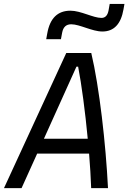

<svg xmlns="http://www.w3.org/2000/svg" viewBox="-40 -966 659 986"><path d="M-19.5 0H70.8L150.9 -177.2H417.5C422.4 -115.7 426.3 -55.2 428.2 0H514.6C503.4 -226.6 470.2 -519 428.7 -693.8H300.3ZM185.5 -253.4 352.5 -623.5H361.3C378.9 -531.7 397.5 -393.6 410.6 -253.4ZM197.3 -764.6H272.9L279.3 -798.8C284.7 -827.1 299.8 -841.3 325.7 -841.3C369.6 -841.3 433.1 -804.2 485.8 -804.2C544.4 -804.2 581.1 -841.8 594.2 -918L599.1 -945.8H523.4L517.6 -913.1C512.7 -886.7 500.5 -874 481 -874C438.5 -874 375 -911.1 321.8 -911.1C255.9 -911.1 216.3 -872.1 202.6 -793.9Z"/></svg>

Font: Cascadia Mono NF SemiLight
Style: Italic
Weight: 350
Italic angle: -10°
Monospace: yes
Designer: Aaron Bell
Foundry: Saja Typeworks
Version: Version 2404.023